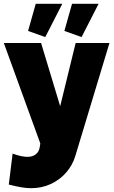

<svg xmlns="http://www.w3.org/2000/svg" viewBox="-22 -751 597 1005"><path d="M142 234Q117 234 90 229.5Q63 225 24 215L44 53Q90 70 122 70Q148 70 165 57Q182 44 186 19L189 0L-2 -526H193L293 -195L374 -526H551L373 63Q358 114 324 152.5Q290 191 243 212.5Q196 234 142 234ZM215 -557 125 -589 165 -731H304ZM405 -557 315 -589 355 -731H494Z"/></svg>

Font: Raleway Black
Style: Regular
Weight: 900
Designer: Matt McInerney, Pablo Impallari, Rodrigo Fuenzalida
Foundry: Matt McInerney, Pablo Impallari, Rodrigo Fuenzalida
Version: Version 4.026